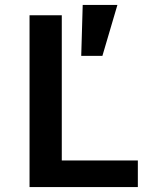

<svg xmlns="http://www.w3.org/2000/svg" viewBox="-20 -760 640 780"><path d="M457 -740H316L310 -533H396ZM540 0V-108H231V-698H100V0Z"/></svg>

Font: IBM Mono SemiBold
Style: Regular
Weight: 600
Monospace: yes
Designer: Mike Abbink, Paul van der Laan, Pieter van Rosmalen
Foundry: Bold Monday
Version: Version 2.3